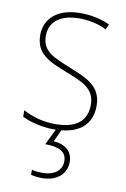

<svg xmlns="http://www.w3.org/2000/svg" viewBox="-88 -590 579 883"><g transform="rotate(10 202.0 -149.0)"><path d="M285 145C285 98 253 68 196 64L222 8C316 -1 362 -53 362 -130C362 -226 287 -251 207 -284C132 -315 76 -334 76 -407C76 -477 130 -513 215 -513C260 -513 310 -502 341 -484L353 -509C317 -526 269 -538 215 -538C110 -538 50 -485 50 -407C50 -317 116 -292 199 -259C277 -229 335 -206 335 -131C335 -59 291 -15 189 -15C134 -15 82 -29 38 -53V-23C70 -7 125 10 189 10H196L160 84C225 84 260 102 260 146C260 191 222 216 173 216C152 216 136 215 120 210V234C135 238 153 240 173 240C239 240 285 203 285 145Z"/></g></svg>

Font: Noto Sans Gujarati UI SemiCondensed Thin
Style: Regular
Weight: 100
Width: 4
Designer: Jelle Bosma - Monotype Design Team, Universal Thirst
Foundry: Monotype Imaging Inc.
Version: Version 2.106